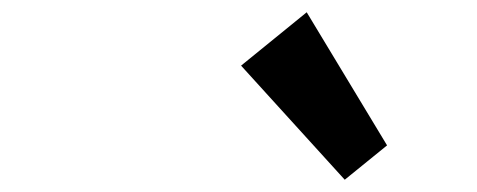

<svg xmlns="http://www.w3.org/2000/svg" viewBox="-20 -988 778 313"><path d="M611 -751 542 -695 373 -881 480 -968Z"/></svg>

Font: TypoPRO Sinkin Sans
Style: 600 SemiBold Italic
Weight: 600
Italic angle: -112°
Designer: Keith Bates
Foundry: K-Type
Version: Sinkin Sans (version 1.0)  by Keith Bates   •   © 2014   www